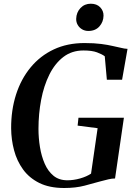

<svg xmlns="http://www.w3.org/2000/svg" viewBox="-20 -978 714 1008"><path d="M317 9Q239.5 9 186.2 -17.5Q133 -44 100.8 -88.8Q68.5 -133.5 53.8 -189.2Q39 -245 38.5 -303.5Q38 -399.5 64.2 -481.5Q90.5 -563.5 140.8 -624.2Q191 -685 262.2 -718.5Q333.5 -752 423.5 -752Q475 -752 511 -747.2Q547 -742.5 572 -736.5Q597 -730.5 617 -726.5Q625 -724.5 632.8 -723.2Q640.5 -722 649.5 -721.5L621 -559.5H541L530 -682.5Q515.5 -693.5 489.2 -703.2Q463 -713 418 -713Q357 -713 312.5 -678.8Q268 -644.5 239 -586Q210 -527.5 196 -453.8Q182 -380 182 -301.5Q182 -253.5 189.8 -205.8Q197.5 -158 214.8 -118.5Q232 -79 261 -55.2Q290 -31.5 333.5 -31.5Q366.5 -31.5 400.8 -41.2Q435 -51 458 -66.5L492.5 -305L387.5 -318.5L392 -360H630.5L584 -41Q568 -41 549 -36.5Q530 -32 507.5 -26Q470 -15.5 423.8 -3.2Q377.5 9 317 9ZM444 -815.5Q425.5 -815.5 410.8 -824.2Q396 -833 387.8 -847.5Q379.5 -862 380 -879.5Q381 -913 402.5 -935.8Q424 -958.5 456.5 -958.5Q488 -958.5 506 -939.8Q524 -921 523.5 -895.5Q523 -863 501.8 -839.2Q480.5 -815.5 444 -815.5Z"/></svg>

Font: Merriweather 96pt SemiBold
Style: Italic
Weight: 600
Italic angle: -7.8°
Version: Version 2.101